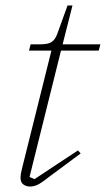

<svg xmlns="http://www.w3.org/2000/svg" viewBox="-20 -670 387 702"><path d="M90 12Q76 12 65.5 4.5Q55 -3 55 -21Q55 -32 60 -52L168 -485H86L92 -508H129Q155 -508 168 -516Q181 -524 189 -545L227 -650H245L209 -508H347L341 -485H203L88 -23L106 -15L265 -120L275 -109L159 -23Q130 0 116.5 6Q103 12 90 12Z"/></svg>

Font: IBM Plex Serif ExtraLight
Style: Italic
Weight: 200
Italic angle: -14°
Designer: Mike Abbink, Paul van der Laan, Pieter van Rosmalen
Foundry: Bold Monday
Version: Version 2.5